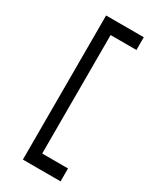

<svg xmlns="http://www.w3.org/2000/svg" viewBox="-209 -779 785 953"><g transform="rotate(30 183.0 -303.0)"><path d="M100 -716H168V110H100ZM168 36H316V110H168ZM168 -716H316V-643H168Z"/></g></svg>

Font: Uncut Sans VF
Style: Regular
Weight: 400
Designer: Kasper Nordkvist
Foundry: Uncut Type
Version: Version 1.100;FEAKit 1.0